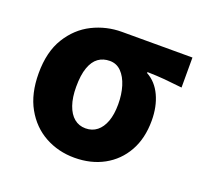

<svg xmlns="http://www.w3.org/2000/svg" viewBox="-95 -604 763 725"><g transform="rotate(20 286.5 -242.0)"><path d="M271.2 12Q206.5 12 153 -17.3Q99.5 -46.6 67.7 -103.3Q35.9 -159.9 35.9 -242.2Q35.9 -328.1 70.6 -384.5Q105.4 -441 160.6 -468.6Q215.9 -496.1 278.1 -496.1H561.4V-375.5Q521.1 -380.1 490.1 -382.9Q459.2 -385.6 420.5 -386.4V-382.4Q458.3 -361.9 478.3 -318.8Q498.4 -275.7 498.4 -219.2Q498.4 -147.6 469.2 -95.9Q440.1 -44.2 388.8 -16.1Q337.5 12 271.2 12ZM272.8 -106.6Q299.4 -106.6 318.5 -121.7Q337.5 -136.7 348 -165.1Q358.4 -193.5 358.4 -234Q358.4 -273.5 348.4 -306.1Q338.4 -338.7 319.5 -358.1Q300.6 -377.5 273.2 -377.5Q246.6 -377.5 227.3 -363.7Q208 -349.9 197.3 -320Q186.5 -290.2 186.5 -242.2Q186.5 -199.3 197.2 -168.8Q207.8 -138.4 227 -122.5Q246.3 -106.6 272.8 -106.6Z"/></g></svg>

Font: Source Sans 3 Variable
Style: Regular
Weight: 200
Designer: Paul D. Hunt
Foundry: Adobe Systems Incorporated
Version: Version 3.026